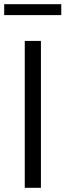

<svg xmlns="http://www.w3.org/2000/svg" viewBox="-30 -895 312 915"><path d="M88 0V-700H165V0ZM-10 -823V-875H262V-823Z"/></svg>

Font: Red Hat Text
Style: Regular
Weight: 400
Designer: Pentagram, MCKL
Foundry: MCKL
Version: Version 1.030